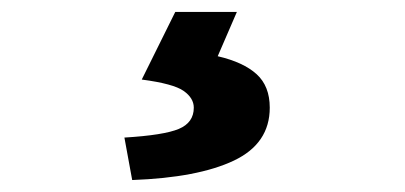

<svg xmlns="http://www.w3.org/2000/svg" viewBox="-20 -25 677 321"><path d="M201 276 188 205Q254 201 279 190.5Q304 180 304 155Q304 139 287 127Q270 115 217 108L273 -5H376L344 69Q387 79 409 99Q431 119 431 155Q431 215 371 243.5Q311 272 201 276Z"/></svg>

Font: Noto Sans KR Thin Black
Style: Regular
Weight: 900
Version: Version 2.004-H2;hotconv 1.0.118;makeotfexe 2.5.65603